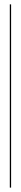

<svg xmlns="http://www.w3.org/2000/svg" viewBox="-20 -770 96 879"><path d="M24.9 88.9V-750H30.8V88.9Z"/></svg>

Font: Moniqa Black Display
Style: Regular
Weight: 900
Designer: Rajesh Rajput
Foundry: Rajesh Rajput
Version: Version 1.000